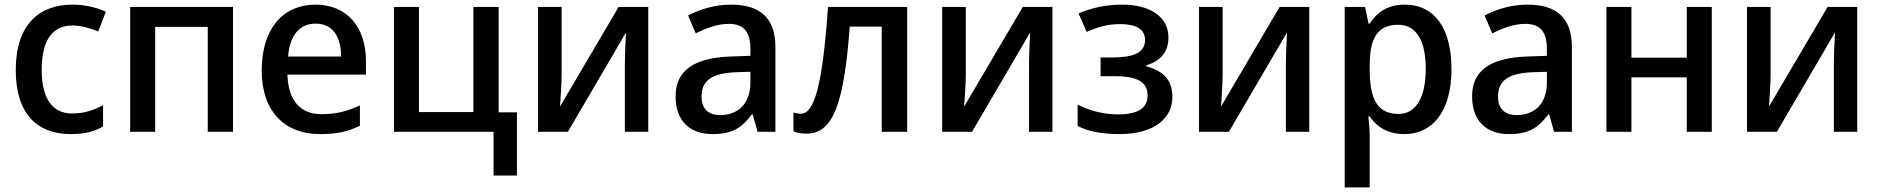

<svg xmlns="http://www.w3.org/2000/svg" viewBox="-20 -569 8116 829"><path d="M285 10C346 10 388 -1 425 -23V-115C387 -94 345 -79 291 -79C206 -79 160 -144 160 -267C160 -394 205 -459 294 -459C330 -459 370 -447 404 -433L437 -518C403 -535 349 -549 293 -549C151 -549 48 -465 48 -266C48 -75 143 10 285 10Z M986 -539H542V0H650V-453H877V0H986Z M1342 -549C1203 -549 1110 -446 1110 -265C1110 -84 1213 10 1361 10C1436 10 1483 -1 1534 -26V-114C1480 -89 1433 -76 1368 -76C1276 -76 1224 -136 1221 -247H1560V-305C1560 -455 1476 -549 1342 -549ZM1343 -467C1418 -467 1452 -409 1453 -325H1224C1231 -416 1273 -467 1343 -467Z M2212 189V-84H2133V-539H2024V-85H1789V-539H1681V0H2111V189Z M2405 -539H2303V0H2432L2683 -429C2681 -401 2678 -325 2678 -287V0H2779V-539H2651L2398 -109C2400 -134 2405 -214 2405 -245Z M3136 -549C3065 -549 3000 -528 2951 -502L2984 -425C3028 -447 3077 -466 3127 -466C3186 -466 3220 -437 3220 -358V-328L3134 -325C2974 -319 2897 -263 2897 -153C2897 -41 2965 10 3056 10C3141 10 3182 -16 3226 -75H3230L3251 0H3328V-365C3328 -491 3263 -549 3136 -549ZM3220 -259V-212C3220 -118 3163 -72 3090 -72C3042 -72 3009 -96 3009 -152C3009 -215 3045 -252 3155 -257Z M3897 0V-539H3555C3532 -206 3497 -78 3438 -78C3427 -78 3416 -80 3406 -83V-2C3420 5 3441 8 3462 8C3578 8 3624 -122 3649 -454H3787V0Z M4150 -539H4048V0H4177L4428 -429C4426 -401 4423 -325 4423 -287V0H4524V-539H4396L4143 -109C4145 -134 4150 -214 4150 -245Z M4826 -549C4753 -549 4694 -535 4637 -511L4672 -431C4721 -453 4764 -465 4817 -465C4887 -465 4924 -442 4924 -396C4924 -341 4872 -321 4786 -321H4732V-240H4797C4892 -240 4935 -213 4935 -157C4935 -96 4883 -75 4807 -75C4736 -75 4675 -96 4633 -117V-25C4675 -3 4735 10 4812 10C4970 10 5042 -62 5042 -151C5042 -232 4993 -265 4929 -283V-287C4987 -304 5025 -341 5025 -407C5025 -500 4941 -549 4826 -549Z M5259 -539H5157V0H5286L5537 -429C5535 -401 5532 -325 5532 -287V0H5633V-539H5505L5252 -109C5254 -134 5259 -214 5259 -245Z M6046 -549C5967 -549 5923 -512 5894 -467H5889L5874 -539H5786V240H5894V20C5894 -5 5891 -42 5888 -66H5894C5922 -25 5967 10 6044 10C6164 10 6247 -87 6247 -270C6247 -455 6168 -549 6046 -549ZM6017 -462C6098 -462 6136 -389 6136 -272C6136 -156 6098 -77 6019 -77C5923 -77 5894 -146 5894 -271V-287C5894 -405 5928 -462 6017 -462Z M6575 -549C6504 -549 6439 -528 6390 -502L6423 -425C6467 -447 6516 -466 6566 -466C6625 -466 6659 -437 6659 -358V-328L6573 -325C6413 -319 6336 -263 6336 -153C6336 -41 6404 10 6495 10C6580 10 6621 -16 6665 -75H6669L6690 0H6767V-365C6767 -491 6702 -549 6575 -549ZM6659 -259V-212C6659 -118 6602 -72 6529 -72C6481 -72 6448 -96 6448 -152C6448 -215 6484 -252 6594 -257Z M7024 -539H6916V0H7024V-235H7263V0H7371V-539H7263V-320H7024Z M7625 -539H7523V0H7652L7903 -429C7901 -401 7898 -325 7898 -287V0H7999V-539H7871L7618 -109C7620 -134 7625 -214 7625 -245Z"/></svg>

Font: Noto Sans Thai Medium
Style: Regular
Weight: 500
Designer: Monotype Design Team
Foundry: Monotype Imaging Inc.
Version: Version 1.901